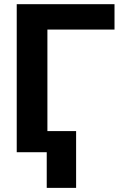

<svg xmlns="http://www.w3.org/2000/svg" viewBox="-20 -727 599 917"><path d="M526.9 -585.8H206.4V0H59.9V-707H526.9ZM343.5 170.3H203.2V-100.9H343.5Z"/></svg>

Font: Pretendard Std Variable
Style: Regular
Weight: 400
Designer: Base glyphs from Inter by Rasmus Andersson; Hangeul glyphs from Noto Sans CJK(Source Han Sans) by Jang Soo-young and Kan
Foundry: Kil Hyung-jin
Version: Version 1.309;Glyphs 3.2 (3225)